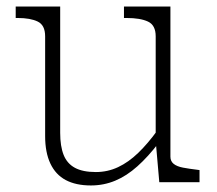

<svg xmlns="http://www.w3.org/2000/svg" viewBox="-20 -557 663 587"><path d="M164 -537V-151Q164 -110 174.5 -83.5Q185 -57 209 -44Q233 -31 273 -31Q309 -31 341 -46Q373 -61 402.5 -89.5Q432 -118 461 -158L465 -120Q433 -78 400 -48.5Q367 -19 332 -4.5Q297 10 258 10Q212 10 181 -6.5Q150 -23 134 -57Q118 -91 118 -141V-446Q118 -480 95.5 -491Q73 -502 34 -502H28V-537ZM501 -537V-78Q501 -64 511 -56Q521 -48 539.5 -44.5Q558 -41 583 -38L590 -37V0H467L456 -126V-130V-446Q456 -480 432.5 -491Q409 -502 367 -502H359V-537Z"/></svg>

Font: Roboto Serif Thin
Style: Regular
Weight: 250
Designer: Greg Gazdowicz
Foundry: Commercial Type
Version: Version 1.004